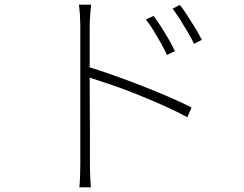

<svg xmlns="http://www.w3.org/2000/svg" viewBox="-20 -768 1040 820"><path d="M636 -700Q648 -684 665 -658Q682 -632 698.5 -603.5Q715 -575 727 -550L693 -533Q683 -556 667.5 -583.5Q652 -611 635.5 -638Q619 -665 603 -685ZM748 -747Q761 -731 778 -705Q795 -679 812.5 -650.5Q830 -622 842 -598L809 -581Q798 -603 782 -630.5Q766 -658 749 -685Q732 -712 717 -731ZM323 -70Q323 -80 323 -121Q323 -162 323 -221.5Q323 -281 323 -347.5Q323 -414 323 -477Q323 -540 323 -588Q323 -636 323 -657Q323 -674 321.5 -701Q320 -728 317 -748H369Q367 -729 365 -701Q363 -673 363 -657Q363 -609 363 -549Q363 -489 363 -425.5Q363 -362 363.5 -301.5Q364 -241 364 -191.5Q364 -142 364 -109.5Q364 -77 364 -70Q364 -54 364.5 -35Q365 -16 366 1Q367 18 368 32H319Q321 12 322 -16Q323 -44 323 -70ZM355 -483Q404 -468 462 -447.5Q520 -427 580.5 -403.5Q641 -380 697 -356Q753 -332 798 -309L780 -267Q737 -291 681 -316Q625 -341 565.5 -365Q506 -389 451 -407.5Q396 -426 355 -439Z"/></svg>

Font: Noto Sans SC ExtraLight
Style: Regular
Weight: 250
Designer: Ryoko NISHIZUKA 西塚涼子 (kana, bopomofo & ideographs); Paul D. Hunt (Latin, Greek & Cyrillic); Sandoll Communications 산돌커뮤니
Foundry: Adobe
Version: Version 2.004-H2;hotconv 1.0.118;makeotfexe 2.5.65603